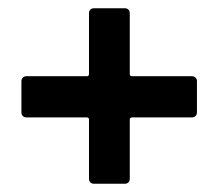

<svg xmlns="http://www.w3.org/2000/svg" viewBox="-20 -540 531 466"><path d="M300 -355C297 -355 295 -357 295 -360V-508C295 -515 290 -520 283 -520H208C201 -520 196 -515 196 -508V-360C196 -357 194 -355 191 -355H44C37 -355 32 -350 32 -343V-267C32 -260 37 -255 44 -255H191C194 -255 196 -253 196 -250V-106C196 -99 201 -94 208 -94H283C290 -94 295 -99 295 -106V-250C295 -253 297 -255 300 -255H446C453 -255 458 -260 458 -267V-343C458 -350 453 -355 446 -355Z"/></svg>

Font: Barlow SemiBold Numbers
Style: Regular
Weight: 600
Designer: Jeremy Tribby
Foundry: Tribby Type
Version: Version 1.408